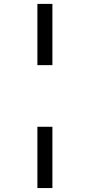

<svg xmlns="http://www.w3.org/2000/svg" viewBox="-20 -762 456 975"><path d="M169.9 -431.2V-742.2H246.1V-431.2ZM169.9 192.9V-118.2H246.1V192.9Z"/></svg>

Font: ClearSansRegular
Style: Regular
Weight: 400
Foundry: Intel Corporation
Version: Version 1.00